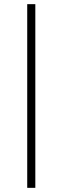

<svg xmlns="http://www.w3.org/2000/svg" viewBox="-20 -724 300 924"><path d="M111 -704H150V180H111Z"/></svg>

Font: Changa ExtraLight
Style: Regular
Weight: 250
Designer: Eduardo Rodriguez Tunni
Foundry: Eduardo Rodriguez Tunni
Version: Version 3.002; ttfautohint (v1.8.2)